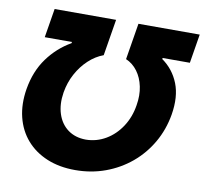

<svg xmlns="http://www.w3.org/2000/svg" viewBox="-81 -816 973 913"><g transform="rotate(10 405.5 -359.5)"><path d="M44.9 -329.6Q59.6 -417.5 105.5 -480.5Q151.4 -543.5 217.8 -581.5L218.8 -587.4H87.4L110.4 -727.5H407.2L378.4 -551.8Q339.8 -537.6 307.1 -507.1Q274.4 -476.6 252 -435.1Q229.5 -393.6 221.2 -344.2Q211.9 -286.1 226.8 -240.2Q241.7 -194.3 277.1 -168.2Q312.5 -142.1 363.8 -141.6Q415.5 -142.1 460 -168.2Q504.4 -194.3 534.4 -240.2Q564.5 -286.1 573.7 -344.7Q582 -393.6 573.2 -435.3Q564.5 -477.1 542 -507.3Q519.5 -537.6 486.3 -551.8L515.1 -727.5H811L788.1 -587.4H656.7L655.8 -582Q710.4 -543.5 735.4 -480.5Q760.3 -417.5 745.6 -329.6Q732.9 -255.4 697 -193.1Q661.1 -130.9 606.7 -85.4Q552.2 -40 484.1 -15.1Q416 9.8 338.9 9.8Q262.2 9.8 202.4 -15.1Q142.6 -40 103 -85.4Q63.5 -130.9 48.1 -193.1Q32.7 -255.4 44.9 -329.6Z"/></g></svg>

Font: Inter 28pt ExtraBold
Style: Italic
Weight: 800
Italic angle: -9.3988°
Designer: Rasmus Andersson
Foundry: rsms
Version: Version 4.001;git-66647c0bb